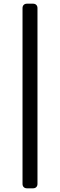

<svg xmlns="http://www.w3.org/2000/svg" viewBox="-20 -900 325 1040"><path d="M159 120H126Q115 120 108.5 113.5Q102 107 102 96V-856Q102 -867 108.5 -873.5Q115 -880 126 -880H159Q170 -880 176.5 -873.5Q183 -867 183 -856V96Q183 107 176.5 113.5Q170 120 159 120Z"/></svg>

Font: Shippori Gothic B2 Bold
Style: Regular
Weight: 700
Designer: FONTDASU
Foundry: FONTDASU / Google Inc. / but / Adobe
Version: Version 1.130